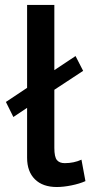

<svg xmlns="http://www.w3.org/2000/svg" viewBox="-20 -750 366 778"><path d="M310.1 -103 326.2 -16.1Q302.2 -5.4 269.5 1.2Q236.8 7.8 210 7.8Q153.3 7.8 121.6 -23.4Q89.8 -54.7 89.8 -110.8V-313L34.2 -275.9L3.9 -336.9L89.8 -394V-730H200.2V-465.8L286.1 -522.9L316.9 -462.9L200.2 -386.2V-150.9Q200.2 -113.8 210.7 -101.3Q221.2 -88.9 242.2 -88.9Q279.3 -88.9 310.1 -103Z"/></svg>

Font: Rawline SemiBold
Style: Regular
Weight: 600
Designer: Matt McInerney, Pablo Impallari, Rodrigo Fuenzalida
Foundry: Matt McInerney, Pablo Impallari, Rodrigo Fuenzalida
Version: Version 4.020;PS 004.020;hotconv 1.0.88;makeotf.lib2.5.64775